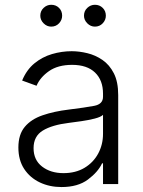

<svg xmlns="http://www.w3.org/2000/svg" viewBox="-20 -766 596 799"><path d="M235.8 12.4Q186.4 12.4 145.6 -6.9Q104.8 -26.3 80.6 -63Q56.5 -99.8 56.5 -152.3Q56.5 -206.3 83.1 -238.1Q109.7 -269.9 157.1 -286.2Q204.5 -302.6 266 -310Q334.9 -318.5 371.8 -325.5Q408.7 -332.4 408.7 -363.3V-376.1Q408.7 -432.2 375.5 -464.1Q342.3 -496.1 280.2 -496.1Q221.2 -496.1 184.1 -470.2Q147 -444.2 132.1 -409.1L72.1 -430.8Q90.6 -475.5 123.2 -502.3Q155.9 -529.1 196.4 -541Q236.9 -552.9 278.4 -552.9Q309.7 -552.9 343.4 -544.7Q377.1 -536.6 406.4 -516.5Q435.7 -496.4 453.8 -460.9Q471.9 -425.4 471.9 -370.4V0H408.7V-86.3H404.8Q387.8 -50.1 345.9 -18.8Q304 12.4 235.8 12.4ZM244.3 -45.5Q294.7 -45.5 331.7 -67.6Q368.6 -89.8 388.7 -127.1Q408.7 -164.4 408.7 -209.2V-288Q399.5 -279.1 373.9 -272.5Q348.4 -266 318.4 -261.7Q288.4 -257.5 266 -254.6Q196.7 -246.1 158.2 -222.7Q119.7 -199.2 119.7 -149.5Q119.7 -100.1 155.2 -72.8Q190.7 -45.5 244.3 -45.5ZM193.2 -655.2Q175.1 -655.2 161.4 -669Q147.7 -682.9 147.7 -700.6Q147.7 -720.2 161.4 -733.1Q175.1 -746.1 193.2 -746.1Q212.7 -746.1 225.7 -733.1Q238.6 -720.2 238.6 -700.6Q238.6 -682.9 225.7 -669Q212.7 -655.2 193.2 -655.2ZM375 -655.2Q356.9 -655.2 343.2 -669Q329.5 -682.9 329.5 -700.6Q329.5 -720.2 343.2 -733.1Q356.9 -746.1 375 -746.1Q394.5 -746.1 407.5 -733.1Q420.5 -720.2 420.5 -700.6Q420.5 -682.9 407.5 -669Q394.5 -655.2 375 -655.2Z"/></svg>

Font: Inter UI Light
Style: Regular
Weight: 300
Designer: Rasmus Andersson
Foundry: rsms
Version: 3.2;8d6f07862